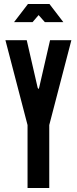

<svg xmlns="http://www.w3.org/2000/svg" viewBox="-20 -935 382 955"><path d="M226 -915 295 -825H203L172 -860L142 -825H50L119 -915ZM167 -500 170 -493H172L175 -500L229 -735H335L225 -313V0H117V-313L7 -735H113Z"/></svg>

Font: League Gothic
Style: Regular
Weight: 400
Designer: The League of Moveable Type
Version: Version 1.560;PS 001.560;hotconv 1.0.56;makeotf.lib2.0.21325